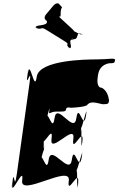

<svg xmlns="http://www.w3.org/2000/svg" viewBox="-20 -1179 706 1144"><path d="M266 -1107C253 -1093 232 -1071 259 -1054C270 -1020 185 -1035 195 -1015C222 -998 167 -1029 194 -1012C238 -998 217 -1026 261 -998C288 -981 337 -951 364 -934C403 -910 364 -922 391 -894C418 -877 367 -911 394 -894C420 -888 378 -948 415 -943C442 -926 390 -963 417 -946C454 -942 429 -994 465 -976C493 -962 438 -995 465 -978C479 -960 402 -1003 418 -996C445 -979 307 -1097 334 -1080C347 -1075 337 -1103 345 -1127C353 -1136 350 -1136 329 -1158C307 -1166 292 -1136 266 -1107ZM552 -825C495 -825 213 -822 199 -722C185 -620 159 -834 146 -742C132 -642 158 -840 144 -740C129 -630 173 -802 156 -684L80 -141C63 -23 67 -195 52 -85C38 15 68 -184 54 -84C41 8 126 -205 112 -103C98 -3 404 -203 390 -103C376 -1 459 -193 444 -84C430 16 460 -185 446 -85C433 5 446 -223 434 -141L441 -190C429 -108 481 -335 468 -245C454 -145 481 -346 467 -246C452 -137 422 -329 408 -227C394 -127 284 -327 270 -227C256 -125 226 -319 211 -209C197 -109 227 -308 213 -208C200 -116 250 -346 238 -264L245 -314C233 -232 249 -463 236 -371C222 -271 248 -470 234 -370C219 -260 301 -454 287 -352C273 -252 431 -452 417 -352C403 -250 485 -441 470 -332C456 -232 485 -434 471 -334C458 -244 472 -471 460 -389L467 -438C455 -356 506 -583 493 -493C479 -393 507 -595 493 -495C478 -386 449 -577 435 -475C421 -375 319 -575 305 -475C291 -373 261 -567 246 -457C232 -357 262 -556 248 -456C235 -364 285 -595 273 -513C271 -493 280 -514 314 -514C371 -514 372 -514 375 -534C385 -544 412 -536 396 -536C362 -536 499 -537 502 -557C523 -577 549 -567 591 -558C624 -558 627 -560 630 -580C625 -610 617 -638 587 -656C554 -656 560 -706 563 -726C568 -764 584 -792 629 -802C663 -802 663 -804 666 -824C658 -835 627 -825 552 -825Z"/></svg>

Font: Hussar Przerywany
Style: Obl
Weight: 400
Foundry: Cannot Into Space Fonts
Version: Version 0.982